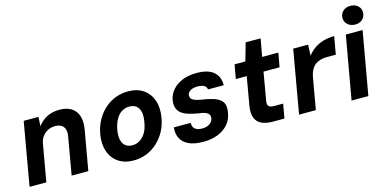

<svg xmlns="http://www.w3.org/2000/svg" viewBox="-71 -1138 3124 1547"><g transform="rotate(-15 1491.0 -364.0)"><path d="M23 0 115 -526H238L234 -449Q263 -490 309 -514Q355 -538 414 -538Q475 -538 514 -513.5Q553 -489 568 -442.5Q583 -396 571 -329L513 0H374L429 -316Q437 -365 416 -392.5Q395 -420 347 -420Q317 -420 289.5 -407Q262 -394 242.5 -369Q223 -344 217 -308L163 0Z M890 12Q815 12 763.5 -23Q712 -58 690.5 -120.5Q669 -183 683 -263Q694 -324 721 -374Q748 -424 788.5 -461Q829 -498 879.5 -518Q930 -538 987 -538Q1063 -538 1114 -503Q1165 -468 1186.5 -406Q1208 -344 1194 -263Q1184 -202 1156.5 -152Q1129 -102 1088.5 -65Q1048 -28 997.5 -8Q947 12 890 12ZM911 -109Q945 -109 973.5 -126.5Q1002 -144 1022.5 -178Q1043 -212 1051 -263Q1061 -314 1053 -348.5Q1045 -383 1023 -400Q1001 -417 966 -417Q932 -417 903.5 -400Q875 -383 855 -348.5Q835 -314 825 -263Q816 -212 824 -178Q832 -144 854.5 -126.5Q877 -109 911 -109Z M1473 12Q1394 12 1347.5 -11Q1301 -34 1282.5 -73.5Q1264 -113 1270 -162H1410Q1409 -144 1416 -128.5Q1423 -113 1441.5 -103.5Q1460 -94 1489 -94Q1515 -94 1534 -101.5Q1553 -109 1565 -122Q1577 -135 1580 -153Q1584 -175 1574.5 -188Q1565 -201 1543.5 -209Q1522 -217 1489 -220Q1443 -228 1408 -239Q1373 -250 1351 -268Q1329 -286 1320 -313.5Q1311 -341 1318 -380Q1327 -425 1358.5 -461Q1390 -497 1441 -517.5Q1492 -538 1559 -538Q1656 -538 1702 -497Q1748 -456 1746 -386H1615Q1613 -408 1593.5 -419.5Q1574 -431 1538 -431Q1502 -431 1480 -418Q1458 -405 1454 -383Q1452 -368 1458.5 -356Q1465 -344 1485 -335Q1505 -326 1544 -320Q1597 -312 1634 -301Q1671 -290 1693 -272.5Q1715 -255 1722 -228Q1729 -201 1721 -160Q1712 -106 1678 -67.5Q1644 -29 1591.5 -8.5Q1539 12 1473 12Z M2051 0Q1998 0 1960.5 -17Q1923 -34 1907.5 -73Q1892 -112 1904 -179L1944 -409H1853L1874 -526H1964L2006 -674H2131L2104 -526H2239L2218 -409H2084L2044 -178Q2038 -145 2050 -132Q2062 -119 2097 -119H2170L2149 0Z M2271 0 2363 -526H2487L2484 -435Q2510 -469 2544 -492Q2578 -515 2619 -526.5Q2660 -538 2708 -538L2682 -390H2607Q2581 -390 2556.5 -384Q2532 -378 2512 -363.5Q2492 -349 2478 -324Q2464 -299 2457 -262L2411 0Z M2709 0 2802 -526H2942L2849 0ZM2896 -584Q2859 -584 2834.5 -606.5Q2810 -629 2810 -662Q2811 -696 2834.5 -718Q2858 -740 2896 -740Q2934 -740 2958.5 -718Q2983 -696 2982 -662Q2982 -629 2958.5 -606.5Q2935 -584 2896 -584Z"/></g></svg>

Font: DM Sans 9pt ExtraBold
Style: Italic
Weight: 800
Italic angle: -10°
Version: Version 4.004;gftools[0.9.30]